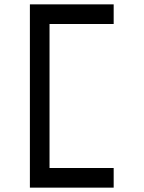

<svg xmlns="http://www.w3.org/2000/svg" viewBox="-20 -770 658 880"><path d="M117 90V-750H501V-660H207V0H501V90Z"/></svg>

Font: Hermit
Style: Regular
Weight: 400
Designer: Pablo Caro
Version: Version 2.000;PS 002.000;hotconv 1.0.88;makeotf.lib2.5.64775